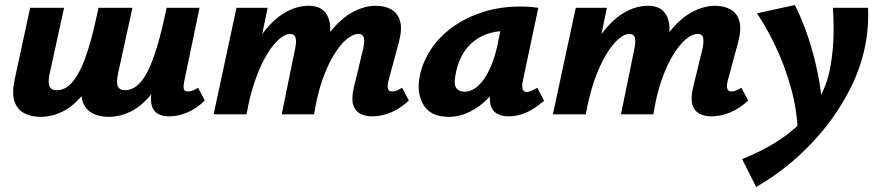

<svg xmlns="http://www.w3.org/2000/svg" viewBox="-20 -455 3495 764"><path d="M412 10Q374 10 346.5 -5Q319 -20 308.5 -52Q298 -84 309 -137L372 -424H507L450 -164Q442 -127 449 -111.5Q456 -96 478 -96Q502 -96 524 -113Q546 -130 566 -168Q586 -206 605 -269Q624 -332 643 -424H713Q688 -296 655 -212.5Q622 -129 582 -80Q542 -31 499 -10.5Q456 10 412 10ZM141 10Q103 10 75.5 -5Q48 -20 37.5 -52Q27 -84 38 -137L100 -424H235L178 -164Q170 -127 177 -111.5Q184 -96 206 -96Q231 -96 252.5 -113Q274 -130 294.5 -168Q315 -206 334 -269Q353 -332 372 -424H442Q417 -296 383.5 -212.5Q350 -129 310.5 -80Q271 -31 228 -10.5Q185 10 141 10ZM653 8Q627 8 608.5 -2Q590 -12 583.5 -36Q577 -60 586 -103L652 -424H774L713 -131Q709 -111 711.5 -101Q714 -91 728 -91Q736 -91 745 -94Q754 -97 768 -106L795 -55Q761 -22 724 -7Q687 8 653 8Z M1461 8Q1434 8 1413.5 -2.5Q1393 -13 1385.5 -37.5Q1378 -62 1387 -103L1425 -260Q1431 -287 1428 -303.5Q1425 -320 1406 -320Q1385 -320 1360 -299.5Q1335 -279 1310 -239Q1285 -199 1263.5 -139Q1242 -79 1230 0H1164Q1188 -118 1222.5 -200.5Q1257 -283 1299 -334Q1341 -385 1386.5 -408.5Q1432 -432 1475 -432Q1511 -432 1537 -417.5Q1563 -403 1572 -371Q1581 -339 1567 -286L1525 -131Q1521 -112 1524 -101.5Q1527 -91 1541 -91Q1548 -91 1557 -94Q1566 -97 1580 -106L1607 -55Q1573 -23 1535.5 -7.5Q1498 8 1461 8ZM830 0 921 -424H1045L957 0ZM900 0Q922 -110 955 -191.5Q988 -273 1028.5 -326Q1069 -379 1115 -405.5Q1161 -432 1209 -432Q1262 -432 1282.5 -393Q1303 -354 1287 -286L1218 0H1101L1154 -260Q1160 -287 1156.5 -303.5Q1153 -320 1133 -320Q1115 -320 1091 -299.5Q1067 -279 1042.5 -239Q1018 -199 996.5 -139Q975 -79 961 0Z M1766 10Q1694 10 1665.5 -37Q1637 -84 1650 -151Q1661 -207 1694 -257.5Q1727 -308 1780 -346.5Q1833 -385 1901.5 -407Q1970 -429 2051 -429Q2076 -429 2092 -427.5Q2108 -426 2122 -424L2060 -131Q2052 -89 2076 -89Q2084 -89 2094.5 -93.5Q2105 -98 2118 -106L2145 -54Q2108 -22 2073.5 -7Q2039 8 2002 8Q1977 8 1958 -2.5Q1939 -13 1932 -37.5Q1925 -62 1934 -103L1964 -246L2033 -277Q2018 -211 1990 -158Q1962 -105 1926 -67.5Q1890 -30 1849 -10Q1808 10 1766 10ZM1828 -90Q1849 -90 1869 -103Q1889 -116 1906 -140.5Q1923 -165 1937 -200Q1951 -235 1960 -278L1980 -377L2036 -327Q2026 -331 2016 -331.5Q2006 -332 1996 -332Q1950 -332 1914.5 -318.5Q1879 -305 1854 -281Q1829 -257 1813.5 -225Q1798 -193 1792 -154Q1785 -117 1796.5 -103.5Q1808 -90 1828 -90Z M2811 8Q2784 8 2763.5 -2.5Q2743 -13 2735.5 -37.5Q2728 -62 2737 -103L2775 -260Q2781 -287 2778 -303.5Q2775 -320 2756 -320Q2735 -320 2710 -299.5Q2685 -279 2660 -239Q2635 -199 2613.5 -139Q2592 -79 2580 0H2514Q2538 -118 2572.5 -200.5Q2607 -283 2649 -334Q2691 -385 2736.5 -408.5Q2782 -432 2825 -432Q2861 -432 2887 -417.5Q2913 -403 2922 -371Q2931 -339 2917 -286L2875 -131Q2871 -112 2874 -101.5Q2877 -91 2891 -91Q2898 -91 2907 -94Q2916 -97 2930 -106L2957 -55Q2923 -23 2885.5 -7.5Q2848 8 2811 8ZM2180 0 2271 -424H2395L2307 0ZM2250 0Q2272 -110 2305 -191.5Q2338 -273 2378.5 -326Q2419 -379 2465 -405.5Q2511 -432 2559 -432Q2612 -432 2632.5 -393Q2653 -354 2637 -286L2568 0H2451L2504 -260Q2510 -287 2506.5 -303.5Q2503 -320 2483 -320Q2465 -320 2441 -299.5Q2417 -279 2392.5 -239Q2368 -199 2346.5 -139Q2325 -79 2311 0Z M2989 289 2933 178Q3006 149 3065 112.5Q3124 76 3168 31.5Q3212 -13 3240.5 -64Q3269 -115 3281 -173Q3293 -231 3296 -293.5Q3299 -356 3294 -424H3434Q3436 -383 3432.5 -342.5Q3429 -302 3420 -260Q3402 -178 3361.5 -98.5Q3321 -19 3263.5 53Q3206 125 3136 185Q3066 245 2989 289ZM3155 76Q3152 -16 3128 -103Q3104 -190 3068 -266.5Q3032 -343 2992 -402L3143 -435Q3173 -376 3197 -303Q3221 -230 3236 -153Q3251 -76 3252 -3Z"/></svg>

Font: Ysabeau Infant ExtraBold
Style: Italic
Weight: 800
Italic angle: -12°
Designer: Christian Thalmann (Catharsis Fonts)
Version: Version 2.001;gftools[0.9.30]; featfreeze: ss01,ss02,lnum